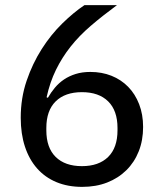

<svg xmlns="http://www.w3.org/2000/svg" viewBox="-20 -718 640 750"><path d="M301 12Q245 12 200.5 -6.5Q156 -25 125 -60Q94 -95 77.5 -145Q61 -195 61 -258Q61 -335 84 -402.5Q107 -470 143 -526.5Q179 -583 223.5 -626.5Q268 -670 310 -698H437Q380 -656 334.5 -617Q289 -578 255.5 -535.5Q222 -493 198.5 -445Q175 -397 162 -338L167 -336Q179 -357 194.5 -375.5Q210 -394 230 -407.5Q250 -421 275.5 -429Q301 -437 333 -437Q378 -437 415.5 -422Q453 -407 480.5 -379Q508 -351 523.5 -311Q539 -271 539 -222Q539 -170 522 -127Q505 -84 473.5 -53Q442 -22 398.5 -5Q355 12 301 12ZM300 -69Q366 -69 402.5 -105Q439 -141 439 -209V-218Q439 -286 402.5 -322Q366 -358 300 -358Q234 -358 197.5 -322Q161 -286 161 -218V-209Q161 -141 197.5 -105Q234 -69 300 -69Z"/></svg>

Font: IBM Plex Sans Thai Text
Style: Regular
Weight: 450
Designer: Mike Abbink, Paul van der Laan, Pieter van Rosmalen, Ben Mitchell, Mark Frömberg
Foundry: Bold Monday
Version: Version 1.1